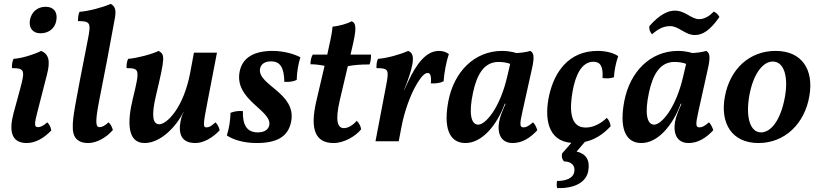

<svg xmlns="http://www.w3.org/2000/svg" viewBox="-20 -730 4232 992"><path d="M189 -558C233 -558 264 -584 271 -624C279 -669 256 -695 216 -695C174 -695 143 -669 135 -628C127 -586 149 -558 189 -558ZM118 9C161 9 205 -14 245 -56C243 -73 234 -89 224 -98C205 -80 189 -73 177 -73C156 -73 157 -89 173 -151L222 -342C242 -418 231 -450 193 -467C157 -449 95 -429 50 -426C43 -412 41 -395 42 -378C107 -378 110 -367 85 -274L50 -145C27 -59 35 9 118 9Z M436 9C479 9 528 -18 563 -58C560 -72 552 -88 541 -98C521 -80 507 -73 495 -73C476 -73 469 -91 493 -213C520 -347 547 -490 574 -639C581 -680 574 -698 552 -710C512 -692 437 -672 391 -669C384 -655 383 -638 383 -621C447 -621 451 -612 434 -526C364 -171 356 -123 356 -78C354 -23 378 9 436 9Z M727 9C810 9 891 -76 928 -152H929C921 -136 916 -120 913 -104C901 -41 915 9 990 9C1032 9 1080 -19 1115 -57C1112 -72 1103 -89 1093 -98C1074 -80 1061 -72 1049 -72C1029 -72 1027 -77 1053 -209L1101 -458H982L963 -356C929 -173 842 -88 803 -88C769 -88 761 -132 786 -237C834 -438 832 -447 800 -467C763 -449 685 -429 642 -426C635 -412 633 -393 634 -378C701 -377 704 -374 666 -219C636 -95 639 9 727 9Z M1389 -467C1295 -467 1232 -434 1218 -359C1190 -212 1388 -160 1371 -82C1366 -61 1347 -46 1312 -46C1253 -46 1233 -88 1235 -156C1213 -158 1190 -155 1171 -147C1170 -110 1165 -72 1152 -30C1184 -9 1237 9 1306 9C1408 9 1468 -22 1484 -100C1515 -251 1305 -291 1324 -377C1329 -399 1348 -413 1381 -413C1426 -413 1448 -383 1449 -307C1472 -306 1495 -308 1513 -317C1514 -359 1521 -399 1532 -434C1499 -452 1442 -467 1389 -467Z M1777 -388C1806 -394 1840 -397 1889 -397C1895 -409 1897 -429 1897 -448H1791L1800 -486C1821 -576 1823 -610 1797 -620C1774 -607 1732 -596 1698 -592C1695 -549 1681 -499 1673 -458L1671 -448H1596C1588 -436 1584 -416 1584 -398C1607 -398 1632 -395 1657 -390L1614 -206C1581 -63 1608 9 1704 9C1758 9 1818 -27 1846 -62C1844 -78 1834 -96 1823 -106C1804 -83 1778 -68 1757 -68C1725 -68 1710 -103 1736 -214Z M2089 -467C2049 -449 1979 -429 1933 -426C1926 -413 1925 -395 1925 -378C1989 -378 1991 -370 1974 -283L1920 0H2040L2055 -78C2071 -162 2102 -239 2125 -281C2158 -341 2177 -353 2190 -353C2202 -353 2210 -339 2206 -299C2231 -298 2255 -301 2272 -310C2275 -354 2285 -408 2299 -451C2284 -462 2266 -467 2248 -467C2182 -467 2132 -401 2089 -309L2068 -264H2067C2089 -316 2105 -366 2111 -400C2117 -437 2112 -458 2089 -467Z M2734 -98C2712 -79 2699 -72 2685 -72C2665 -72 2664 -86 2680 -157L2728 -373C2744 -443 2736 -457 2720 -467C2700 -461 2674 -457 2648 -456C2629 -462 2601 -467 2575 -467C2429 -467 2326 -357 2297 -210C2271 -77 2297 9 2385 9C2470 9 2547 -82 2588 -194H2592C2582 -171 2568 -139 2563 -119C2548 -68 2552 9 2629 9C2678 9 2720 -18 2756 -57C2752 -72 2744 -88 2734 -98ZM2451 -86C2413 -86 2401 -145 2424 -252C2443 -340 2478 -410 2556 -410C2576 -410 2598 -407 2616 -400L2601 -336C2563 -170 2488 -86 2451 -86Z M3152 -331C3154 -367 3162 -405 3174 -440C3150 -457 3109 -467 3068 -467C2918 -467 2844 -358 2817 -236C2792 -121 2809 -1 2932 8L2884 63C2880 80 2885 94 2894 104C2929 104 2954 123 2947 159C2941 190 2906 205 2858 205C2856 217 2855 231 2859 242C2946 244 3007 214 3019 155C3030 98 3008 64 2959 53L3002 3C3049 -7 3094 -33 3135 -78C3132 -96 3127 -109 3115 -121C3085 -92 3046 -71 3006 -71C2922 -71 2923 -169 2938 -256C2953 -343 2986 -411 3046 -411C3082 -411 3097 -386 3093 -327C3114 -323 3136 -325 3152 -331Z M3442 -595C3489 -595 3518 -549 3571 -549C3609 -549 3648 -572 3697 -642C3690 -656 3680 -665 3668 -670C3645 -647 3620 -631 3592 -631C3551 -631 3522 -675 3466 -675C3435 -675 3391 -659 3335 -595C3333 -577 3338 -565 3349 -553C3382 -582 3410 -595 3442 -595ZM3594 -72C3574 -72 3573 -86 3589 -157L3637 -373C3653 -443 3645 -457 3629 -467C3609 -461 3583 -457 3557 -456C3538 -462 3510 -467 3484 -467C3338 -467 3235 -357 3206 -210C3180 -77 3206 9 3294 9C3379 9 3456 -82 3497 -194H3501C3491 -171 3477 -139 3472 -119C3457 -68 3461 9 3538 9C3587 9 3629 -18 3665 -57C3661 -72 3653 -88 3643 -98C3621 -79 3608 -72 3594 -72ZM3360 -86C3322 -86 3310 -145 3333 -252C3352 -340 3387 -410 3465 -410C3485 -410 3507 -407 3525 -400L3510 -336C3472 -170 3397 -86 3360 -86Z M3899 9C4035 9 4138 -91 4162 -235C4185 -371 4123 -467 3987 -467C3853 -467 3751 -374 3725 -230C3700 -93 3761 9 3899 9ZM3912 -46C3856 -46 3831 -124 3852 -239C3871 -342 3918 -412 3973 -412C4030 -412 4055 -335 4035 -227C4014 -112 3965 -46 3912 -46Z"/></svg>

Font: Vollkorn Semibold
Style: Italic
Weight: 600
Italic angle: -11°
Designer: Friedrich Althausen
Foundry: Friedrich Althausen
Version: Version 4.015;PS 004.015;hotconv 1.0.88;makeotf.lib2.5.64775